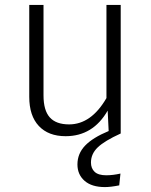

<svg xmlns="http://www.w3.org/2000/svg" viewBox="-20 -543 616 781"><path d="M350 118Q350 142 365 156Q380 170 412 170Q439 170 470 163L465 211Q430 218 407 218Q353 218 324 192.5Q295 167 295 126Q295 82 326 49.5Q357 17 422 -10L418 -93Q358 11 247 11Q177 11 138 -30.5Q99 -72 99 -149V-523H157V-155Q157 -94 182.5 -65.5Q208 -37 261 -37Q351 -37 413 -144V-523H471V0Q405 30 377.5 56.5Q350 83 350 118Z"/></svg>

Font: Statis Sans Light
Style: Regular
Weight: 300
Designer: bBox Type GmbH
Foundry: bBox Type GmbH
Version: Version 1.000